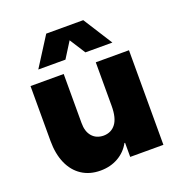

<svg xmlns="http://www.w3.org/2000/svg" viewBox="-133 -836 899 961"><g transform="rotate(-20 317.0 -355.5)"><path d="M579.1 0H402.3V-75.2H398.9Q376.5 -33.7 335 -10Q293.5 13.7 240.2 13.7Q183.1 13.7 141.4 -13.7Q99.6 -41 77.1 -91.8Q54.7 -142.6 54.7 -211.9V-503.9H231.4V-243.2Q231 -197.8 253.2 -171.9Q275.4 -146 314.5 -145.5Q355.5 -146 378.9 -176.8Q402.3 -207.5 402.3 -271.5V-503.9H579.1ZM218.3 -723.6H415.5L514.2 -568.4H370.6L316.9 -652.3L264.2 -568.4H119.6Z"/></g></svg>

Font: Wanted Sans Black
Style: Regular
Weight: 900
Designer: Original Design by Kil Hyung-jin and Kang Hanbin, Wanted Lab, Inc; Hangeul from Source Han Sans by Jang Soo-young and Ka
Foundry: Wanted Lab, Inc.
Version: Version 1.003